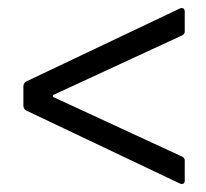

<svg xmlns="http://www.w3.org/2000/svg" viewBox="-20 -511 511 476"><path d="M438 -63V-112C438 -117 437 -120 431 -123L113 -270C110 -272 110 -274 113 -276L431 -423C437 -426 438 -429 438 -434V-483C438 -488 435 -491 431 -491C430 -491 428 -491 426 -490L45 -309C40 -306 38 -302 38 -297V-249C38 -244 40 -240 45 -237L426 -56C433 -53 438 -56 438 -63Z"/></svg>

Font: Barlow Semi Condensed
Style: Regular
Weight: 400
Width: 4
Designer: Jeremy Tribby
Foundry: Tribby Type
Version: Version 1.422;hotconv 1.0.109;makeotfexe 2.5.65596